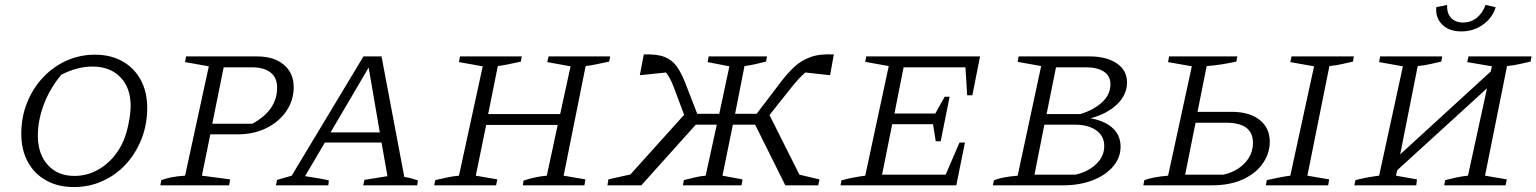

<svg xmlns="http://www.w3.org/2000/svg" viewBox="-20 -749 6210 776"><path d="M278 7Q215 7 167 -19.5Q119 -46 92.5 -94.5Q66 -143 66 -209Q66 -275 89 -333Q112 -391 153 -435Q194 -479 248 -503.5Q302 -528 364 -528Q427 -528 474.5 -501.5Q522 -475 548.5 -426.5Q575 -378 575 -313Q575 -246 552 -187.5Q529 -129 489 -85.5Q449 -42 395 -17.5Q341 7 278 7ZM281 -38Q344 -38 397.5 -76.5Q451 -115 480 -182Q492 -211 500 -251.5Q508 -292 508 -321Q508 -394 466.5 -437Q425 -480 354 -480Q292 -480 228 -447Q183 -394 158 -329Q133 -264 133 -201Q133 -127 173 -82.5Q213 -38 281 -38Z M628 0 632 -21Q648 -27 671 -32Q694 -37 728 -39L824 -481L728 -498L732 -521H1019Q1087 -521 1127 -487.5Q1167 -454 1167 -397Q1167 -343 1137 -299.5Q1107 -256 1056 -231Q1005 -206 940 -206H830L796 -39L910 -24L906 0ZM997 -477H884L838 -249H1000Q1100 -303 1100 -395Q1100 -435 1073.5 -456Q1047 -477 997 -477Z M1614 -34Q1628 -32 1642.5 -28Q1657 -24 1669 -20L1666 0H1448L1453 -22L1546 -37L1522 -173H1293L1213 -37Q1237 -33 1260 -29.5Q1283 -26 1309 -20L1307 0H1095L1100 -22L1159 -39L1449 -521H1522ZM1316 -214H1515L1470 -476Z M1735 0 1739 -21Q1765 -27 1788.5 -32Q1812 -37 1835 -39L1931 -481L1835 -498L1839 -521H2089L2085 -500Q2053 -493 2034 -489Q2015 -485 1992 -482L1953 -288H2244L2286 -481L2192 -498L2197 -521H2446L2442 -500Q2413 -494 2392 -489.5Q2371 -485 2347 -482L2258 -39L2346 -24L2342 0H2093L2096 -19Q2119 -27 2143 -32Q2167 -37 2190 -39L2234 -244H1945L1903 -39L1990 -24L1985 0Z M2572 0H2435L2439 -24L2528 -44L2745 -285L2703 -397Q2689 -434 2672 -456L2566 -445L2582 -529Q2635 -531 2665.5 -519Q2696 -507 2714.5 -481.5Q2733 -456 2748 -418L2798 -289H2887L2928 -481L2840 -498L2844 -521H3080L3076 -500Q3051 -494 3031.5 -489.5Q3012 -485 2989 -482L2951 -289H3038L3137 -419Q3162 -452 3189.5 -478Q3217 -504 3255 -518Q3293 -532 3350 -529L3335 -445L3235 -456Q3211 -436 3179 -396L3090 -284L3211 -43L3292 -24L3287 0H3154L3032 -245H2942L2900 -39L2981 -24L2977 0H2740L2744 -21Q2772 -28 2790.5 -32.5Q2809 -37 2832 -39L2877 -245H2792Z M3377 0 3381 -20Q3406 -27 3430 -31.5Q3454 -36 3477 -39L3572 -482L3477 -499L3481 -521H3941L3910 -364H3889L3882 -477H3632L3595 -290H3760L3798 -358H3818L3782 -178H3762L3751 -247H3586L3545 -43H3802L3858 -173H3880L3845 0Z M3993 0 3997 -20Q4013 -27 4036 -31.5Q4059 -36 4093 -39L4188 -482L4093 -499L4097 -521H4384Q4452 -521 4493.5 -493Q4535 -465 4535 -416Q4535 -366 4495 -327.5Q4455 -289 4388 -271Q4447 -260 4478 -230.5Q4509 -201 4509 -156Q4509 -112 4479 -76.5Q4449 -41 4396.5 -20.5Q4344 0 4277 0ZM4368 -477H4248L4210 -288H4346Q4400 -304 4434 -335.5Q4468 -367 4468 -408Q4468 -442 4441.5 -459.5Q4415 -477 4368 -477ZM4161 -43H4326Q4377 -54 4410 -85.5Q4443 -117 4443 -159Q4443 -199 4411 -222Q4379 -245 4324 -245H4201Z M4601 0 4605 -21Q4641 -34 4701 -39L4797 -481L4701 -498L4705 -521H4981L4977 -500Q4949 -494 4918 -489Q4887 -484 4857 -482L4820 -297H4958Q5030 -297 5071 -264.5Q5112 -232 5112 -176Q5112 -130 5084.5 -89.5Q5057 -49 5004.5 -24.5Q4952 0 4878 0ZM5096 0 5100 -21Q5124 -26 5147.5 -31Q5171 -36 5195 -39L5291 -481L5195 -498L5200 -521H5452L5448 -500Q5428 -496 5406 -490.5Q5384 -485 5353 -482L5264 -39L5352 -24L5348 0ZM4770 -43H4924Q4978 -55 5011 -90Q5044 -125 5044 -172Q5044 -253 4936 -253H4812Z M5454 0 5458 -21Q5486 -28 5508 -32Q5530 -36 5554 -39L5650 -481L5554 -498L5558 -521H5809L5805 -500Q5785 -496 5763 -490.5Q5741 -485 5710 -482L5639 -125L6005 -460L6010 -481L5910 -498L5915 -521H6170L6166 -500Q6146 -496 6123.5 -490.5Q6101 -485 6071 -482L5982 -39L6070 -24L6065 0H5817L5821 -21Q5845 -27 5868 -32Q5891 -37 5913 -39L5990 -392L5627 -61L5622 -39L5707 -24L5704 0ZM5886 -622Q5837 -622 5809 -649.5Q5781 -677 5785 -720L5829 -729Q5827 -696 5844.5 -677Q5862 -658 5893 -658Q5925 -658 5948.5 -677Q5972 -696 5984 -729L6025 -720Q6013 -678 5974.5 -650Q5936 -622 5886 -622Z"/></svg>

Font: Piazzolla SC Light
Style: Italic
Weight: 300
Italic angle: -11.3°
Designer: Juan Pablo del Peral
Foundry: Huerta Tipografica
Version: Version 1.330